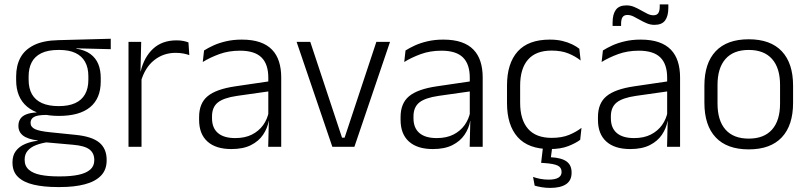

<svg xmlns="http://www.w3.org/2000/svg" viewBox="-20 -682 3755 892"><path d="M253.5 -143.5Q157.5 -143.5 106.2 -186.2Q55 -229 55 -310V-327Q55 -377 74.8 -414Q94.5 -451 138 -472.5Q181.5 -494 252 -495.5L494.5 -502V-453.5L334.5 -457.5V-456Q375 -449.5 400 -431Q425 -412.5 436.5 -384.5Q448 -356.5 448 -320.5V-303.5Q448 -225 398.8 -184.2Q349.5 -143.5 253.5 -143.5ZM250.5 137.5H261Q309 137.5 344 130.2Q379 123 398.5 106.5Q418 90 418 62.5V61Q418 29.5 395.5 12.2Q373 -5 319 -9.5L184 -21.5L205 -22Q172.5 -17.5 147.8 -8Q123 1.5 108.8 18Q94.5 34.5 94.5 59.5V60.5Q94.5 89.5 114 106.5Q133.5 123.5 168.5 130.5Q203.5 137.5 250.5 137.5ZM247 187Q183.5 187 136.5 176Q89.5 165 63.8 140.2Q38 115.5 38 73.5V71.5Q38 40 53.8 19.2Q69.5 -1.5 96.5 -13Q123.5 -24.5 155.5 -28L155 -29.5Q108.5 -35.5 87 -52.2Q65.5 -69 65.5 -97V-97.5Q65.5 -116 74.2 -129.5Q83 -143 101.5 -150.5Q120 -158 149.5 -159.5V-168.5L230 -147L192 -148Q152.5 -147.5 137.2 -138.2Q122 -129 122 -111.5V-111Q122 -92 142.5 -82.2Q163 -72.5 213.5 -67.5L331 -55.5Q407 -48 441.2 -19.8Q475.5 8.5 475.5 61V63Q475.5 107 449 134.2Q422.5 161.5 374 174.2Q325.5 187 260 187ZM253 -189Q298.5 -189 329 -202.8Q359.5 -216.5 375 -244Q390.5 -271.5 390.5 -311V-328.5Q390.5 -367.5 375.2 -394.8Q360 -422 330.2 -436Q300.5 -450 255.5 -450H252Q202.5 -450 171.8 -434.8Q141 -419.5 127 -392Q113 -364.5 113 -328V-311.5Q113 -271.5 128.5 -244.2Q144 -217 175 -203Q206 -189 253 -189Z M634 -301.5 618.5 -348 633.5 -350Q649.5 -417 691.5 -455.8Q733.5 -494.5 800 -494.5Q817.5 -494.5 831.5 -491.8Q845.5 -489 855.5 -485L859.5 -426Q847 -430.5 831 -433.5Q815 -436.5 796 -436.5Q739 -436.5 696 -402.2Q653 -368 634 -301.5ZM577 0V-487.5H636L632.5 -341L637.5 -336V0Z M1226 0 1229 -121.5 1226.5 -131V-288.5V-321Q1226.5 -384 1194.8 -415.2Q1163 -446.5 1095 -446.5Q1042 -446.5 998.5 -430.5Q955 -414.5 922 -394L928 -447.5Q946 -459 971.5 -470.8Q997 -482.5 1030.2 -490.2Q1063.5 -498 1103.5 -498Q1152.5 -498 1187.2 -486Q1222 -474 1244 -451Q1266 -428 1276.2 -395.5Q1286.5 -363 1286.5 -322.5V0ZM1055 10.5Q982.5 10.5 943.8 -24.5Q905 -59.5 905 -125V-138Q905 -202.5 944.8 -235.2Q984.5 -268 1073.5 -281L1236.5 -305L1239.5 -259L1081 -236.5Q1019 -227.5 992 -205.8Q965 -184 965 -141.5V-132.5Q965 -87.5 992.5 -64Q1020 -40.5 1073 -40.5Q1118.5 -40.5 1150.8 -57Q1183 -73.5 1202.8 -101.2Q1222.5 -129 1229 -163.5L1241 -120.5H1228.5Q1222.5 -86 1202.2 -56Q1182 -26 1145.8 -7.8Q1109.5 10.5 1055 10.5Z M1581 -42.5 1728.5 -487.5H1792L1626.5 0H1524L1358 -487.5H1421.5L1569 -42.5Z M2162 0 2165 -121.5 2162.5 -131V-288.5V-321Q2162.5 -384 2130.8 -415.2Q2099 -446.5 2031 -446.5Q1978 -446.5 1934.5 -430.5Q1891 -414.5 1858 -394L1864 -447.5Q1882 -459 1907.5 -470.8Q1933 -482.5 1966.2 -490.2Q1999.5 -498 2039.5 -498Q2088.5 -498 2123.2 -486Q2158 -474 2180 -451Q2202 -428 2212.2 -395.5Q2222.5 -363 2222.5 -322.5V0ZM1991 10.5Q1918.5 10.5 1879.8 -24.5Q1841 -59.5 1841 -125V-138Q1841 -202.5 1880.8 -235.2Q1920.5 -268 2009.5 -281L2172.5 -305L2175.5 -259L2017 -236.5Q1955 -227.5 1928 -205.8Q1901 -184 1901 -141.5V-132.5Q1901 -87.5 1928.5 -64Q1956 -40.5 2009 -40.5Q2054.5 -40.5 2086.8 -57Q2119 -73.5 2138.8 -101.2Q2158.5 -129 2165 -163.5L2177 -120.5H2164.5Q2158.5 -86 2138.2 -56Q2118 -26 2081.8 -7.8Q2045.5 10.5 1991 10.5Z M2534.5 10.5Q2434.5 10.5 2385 -45Q2335.5 -100.5 2335.5 -203V-285Q2335.5 -387.5 2385 -442.8Q2434.5 -498 2534.5 -498Q2567 -498 2592.8 -491.8Q2618.5 -485.5 2638.5 -475.8Q2658.5 -466 2671.5 -455.5L2677.5 -401Q2654 -420 2621.2 -433.5Q2588.5 -447 2542.5 -447Q2469.5 -447 2433 -405Q2396.5 -363 2396.5 -284V-204.5Q2396.5 -126 2433 -83.8Q2469.5 -41.5 2543 -41.5Q2590 -41.5 2623.5 -55.2Q2657 -69 2681.5 -88L2675.5 -32.5Q2654.5 -16.5 2619.5 -3Q2584.5 10.5 2534.5 10.5ZM2546.5 -6 2537 67 2510 48Q2516 48 2524 48Q2532 48 2539 48.5Q2588.5 51 2612 68Q2635.5 85 2635.5 119V121Q2635.5 156.5 2609.8 173.8Q2584 191 2536 191Q2515.5 191 2496.5 187.8Q2477.5 184.5 2464 180.5L2456.5 140Q2472 145.5 2490.2 149Q2508.5 152.5 2529 152.5Q2559 152.5 2574 143.5Q2589 134.5 2589 117.5V116.5Q2589 96 2570.8 87.2Q2552.5 78.5 2509 75.5Q2504 75 2500.2 75Q2496.5 75 2494 74.5L2503.5 -6Z M3079 0 3082 -121.5 3079.5 -131V-288.5V-321Q3079.5 -384 3047.8 -415.2Q3016 -446.5 2948 -446.5Q2895 -446.5 2851.5 -430.5Q2808 -414.5 2775 -394L2781 -447.5Q2799 -459 2824.5 -470.8Q2850 -482.5 2883.2 -490.2Q2916.5 -498 2956.5 -498Q3005.5 -498 3040.2 -486Q3075 -474 3097 -451Q3119 -428 3129.2 -395.5Q3139.5 -363 3139.5 -322.5V0ZM2908 10.5Q2835.5 10.5 2796.8 -24.5Q2758 -59.5 2758 -125V-138Q2758 -202.5 2797.8 -235.2Q2837.5 -268 2926.5 -281L3089.5 -305L3092.5 -259L2934 -236.5Q2872 -227.5 2845 -205.8Q2818 -184 2818 -141.5V-132.5Q2818 -87.5 2845.5 -64Q2873 -40.5 2926 -40.5Q2971.5 -40.5 3003.8 -57Q3036 -73.5 3055.8 -101.2Q3075.5 -129 3082 -163.5L3094 -120.5H3081.5Q3075.5 -86 3055.2 -56Q3035 -26 2998.8 -7.8Q2962.5 10.5 2908 10.5ZM3020.5 -566.5Q3002.5 -566.5 2985.5 -573.5Q2968.5 -580.5 2953 -589.5Q2937.5 -598.5 2923 -605.5Q2908.5 -612.5 2895 -612.5Q2879.5 -612.5 2872.5 -602.5Q2865.5 -592.5 2865.5 -571.5V-561.5H2826V-577.5Q2826 -615.5 2841 -636.2Q2856 -657 2890.5 -657Q2909 -657 2925.8 -650Q2942.5 -643 2958 -634Q2973.5 -625 2988 -618Q3002.5 -611 3015.5 -611Q3031.5 -611 3038.2 -621Q3045 -631 3045 -651.5V-661.5H3085V-645.5Q3085 -607.5 3070 -587Q3055 -566.5 3020.5 -566.5Z M3458.5 12Q3357.5 12 3305 -43.8Q3252.5 -99.5 3252.5 -204.5V-284Q3252.5 -388.5 3305 -444Q3357.5 -499.5 3458.5 -499.5Q3559.5 -499.5 3612 -444Q3664.5 -388.5 3664.5 -284V-204.5Q3664.5 -99.5 3612 -43.8Q3559.5 12 3458.5 12ZM3458.5 -38Q3529.5 -38 3566.8 -80Q3604 -122 3604 -201V-287.5Q3604 -366 3566.8 -408Q3529.5 -450 3458.5 -450Q3387.5 -450 3350.5 -408Q3313.5 -366 3313.5 -287.5V-201Q3313.5 -122 3350.5 -80Q3387.5 -38 3458.5 -38Z"/></svg>

Font: Anek Latin Light
Style: Regular
Weight: 300
Designer: Yesha Goshar
Foundry: Ek Type
Version: Version 1.003